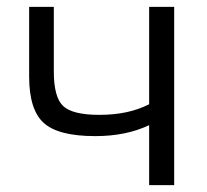

<svg xmlns="http://www.w3.org/2000/svg" viewBox="-20 -540 603 560"><path d="M415 -520H488V0H415V-175Q348 -143 258 -143Q150 -143 107.5 -181.5Q65 -220 65 -317V-520H137V-331Q137 -256 164.5 -230.5Q192 -205 270 -205Q355 -205 415 -236Z"/></svg>

Font: Mplus 1p
Style: Regular
Weight: 400
Version: Version 1.061